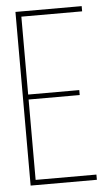

<svg xmlns="http://www.w3.org/2000/svg" viewBox="-52 -735 448 771"><g transform="rotate(-5 172.5 -350.0)"><path d="M62 -365H268V-345H62V-21H307V0H40V-700H307V-679H62Z"/></g></svg>

Font: Bebas Neue Light
Style: Regular
Weight: 300
Designer: Ryoichi Tsunekawa
Foundry: Ryoichi Tsunekawa
Version: Version 1.003;PS 001.003;hotconv 1.0.70;makeotf.lib2.5.58329